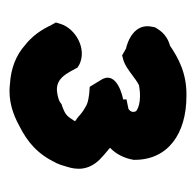

<svg xmlns="http://www.w3.org/2000/svg" viewBox="-24 -770 406 397"><g transform="rotate(90 178.5 -571.0)"><path d="M26 -484 31 -475C34 -470 45 -442 72 -421C93 -402 120 -391 154 -389C188 -385 217 -396 239 -408C273 -425 298 -446 316 -484L317 -485V-486C320 -492 322 -499 324 -506C331 -527 332 -551 310 -574C304 -580 296 -587 285 -596C298 -608 307 -626 310 -645V-647C310 -715 257 -754 178 -754C131 -755 99 -737 74 -720C48 -713 40 -695 36 -689L35 -684C26 -646 66 -632 80 -629L94 -621L105 -624C123 -630 141 -649 156 -656C162 -657 170 -658 178 -658C192 -658 202 -655 208 -651C211 -649 213 -641 207 -636C206 -635 205 -634 204 -634L185 -630V-623C183 -623 123 -611 145 -577L159 -554L173 -553C189 -551 195 -549 201 -545C205 -543 210 -540 217 -534C222 -529 230 -524 230 -524C230 -523 229 -522 228 -520C219 -506 216 -503 196 -496H195C189 -490 179 -488 173 -487C141 -481 131 -508 119 -529L112 -533C80 -548 39 -525 29 -494Z"/></g></svg>

Font: Hussar Pisanka
Style: Blk
Weight: 700
Designer: Robert Jablonski
Foundry: Cannot Into Space Fonts
Version: Version 1.070